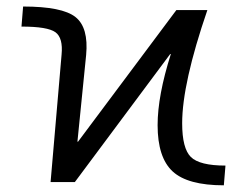

<svg xmlns="http://www.w3.org/2000/svg" viewBox="-20 -550 745 580"><path d="M512.7 -519.5H606.4Q530.3 -297.9 530.3 -177.7Q530.3 -101.6 556.6 -75.7Q583 -49.8 661.1 -49.8L656.2 9.8Q546.9 9.8 501.5 -32.2Q456.1 -74.2 456.1 -171.9Q456.1 -260.7 496.1 -386.7H494.1L206.1 0H132.8L166 -384.8Q170.9 -435.5 147.5 -452.6Q124 -469.7 44.9 -469.7L49.8 -530.3Q168 -530.3 208 -498.5Q248 -466.8 240.2 -383.8L213.9 -122.1H215.8Z"/></svg>

Font: Gen Shin Gothic Normal
Style: Regular
Weight: 300
Designer: [Source Han Sans]
Ryoko NISHIZUKA  (kana & ideographs); Paul D. Hunt (Latin, Greek & Cyrillic); Wenlong ZHANG  (bopomofo
Version: Version 1.002.20150607